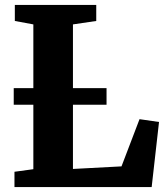

<svg xmlns="http://www.w3.org/2000/svg" viewBox="-20 -763 680 783"><path d="M39 0V-62.5L116 -73V-663.5L40.5 -677.5V-743H372.5V-677.5L277.5 -663.5V-74L475.5 -84.5L549 -277L628.5 -265.5L598.5 0ZM414.5 -403.5V-336H36V-403.5Z"/></svg>

Font: Merriweather 20pt ExtraBold
Style: Regular
Weight: 800
Version: Version 2.100